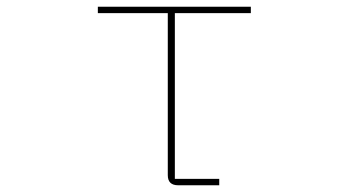

<svg xmlns="http://www.w3.org/2000/svg" viewBox="-20 -551 1040 571"><path d="M510 0Q479 0 479 -30V-512H271V-531H726V-512H500V-19H632V0Z"/></svg>

Font: IBM Plex Sans JP Thin
Style: Regular
Weight: 100
Designer: Mike Abbink; Paul van der Laan; Pieter van Rosmalen; Wujin Sim; Yejin Wi; Jinhee Kim; Boomi Park; Yona Kim; Kichan Ma
Foundry: Sandoll Inc.
Version: Version 1.001